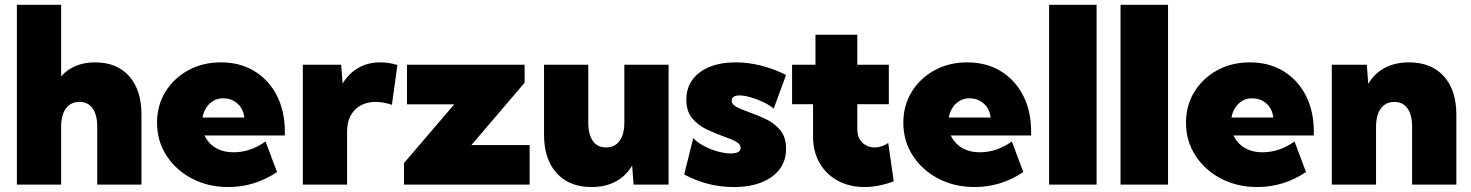

<svg xmlns="http://www.w3.org/2000/svg" viewBox="-20 -752 5991 782"><path d="M48.8 0V-732.4H229V-441.4Q280.3 -498 367.2 -498Q456.1 -498 506.1 -441.7Q556.2 -385.3 556.2 -284.7V0H376V-235.4Q376 -284.2 357.2 -310.5Q338.4 -336.9 303.7 -336.9Q268.1 -336.9 248.5 -310.3Q229 -283.7 229 -235.4V0Z M1108.4 -51.3Q1017.1 9.8 910.2 9.8Q827.6 9.8 762 -24.7Q696.3 -59.1 658 -118.4Q619.6 -177.7 619.6 -252.4Q619.6 -322.8 653.8 -378.2Q688 -433.6 746.8 -465.8Q805.7 -498 879.9 -498Q957.5 -498 1016.1 -462.4Q1074.7 -426.8 1107.4 -363.3Q1140.1 -299.8 1140.1 -215.8V-200.2H813Q821.8 -181.2 837.4 -165.8Q853 -150.4 876.5 -141.1Q899.9 -131.8 931.2 -131.8Q1000 -131.8 1061.5 -175.8ZM804.7 -273.4H975.1Q972.7 -296.4 961.2 -314Q949.7 -331.5 930.9 -341.6Q912.1 -351.6 889.2 -351.6Q865.7 -351.6 848.1 -340.8Q830.6 -330.1 819.6 -312.5Q808.6 -294.9 804.7 -273.4Z M1393.6 0H1213.4V-488.3H1369.6L1375.5 -411.6Q1399.9 -452.6 1439 -475.3Q1478 -498 1528.3 -498Q1545.4 -498 1563 -495.4Q1580.6 -492.7 1598.6 -487.3L1576.2 -325.2Q1540.5 -336.9 1509.8 -336.9Q1474.1 -336.9 1448 -322Q1421.9 -307.1 1407.7 -280.3Q1393.6 -253.4 1393.6 -216.3Z M2137.2 0H1625.5V-87.9L1830.1 -327.1H1637.7V-488.3H2116.7V-415L1899.9 -161.1H2137.2Z M2703.1 0H2560.5L2554.7 -77.6Q2529.3 -34.7 2487.3 -12.5Q2445.3 9.8 2389.2 9.8Q2298.3 9.8 2247.1 -46.9Q2195.8 -103.5 2195.8 -203.6V-488.3H2376V-252.9Q2376 -204.1 2394.8 -177.7Q2413.6 -151.4 2448.2 -151.4Q2483.9 -151.4 2503.4 -178Q2522.9 -204.6 2522.9 -252.9V-488.3H2703.1Z M2766.6 -41.5 2803.7 -189.9Q2816.9 -174.3 2843 -159.7Q2869.1 -145 2899.9 -136Q2930.7 -127 2956.5 -127Q2976.1 -127 2986.3 -132.8Q2996.6 -138.7 2996.6 -149.4Q2996.6 -160.6 2986.8 -168.7Q2977.1 -176.8 2960.7 -183.6Q2944.3 -190.4 2923.3 -197.8Q2892.1 -209 2857.7 -225.3Q2823.2 -241.7 2799.3 -270.3Q2775.4 -298.8 2775.4 -346.7Q2775.4 -393.1 2800 -427Q2824.7 -460.9 2869.9 -479.5Q2915 -498 2976.1 -498Q3078.1 -498 3181.6 -446.8L3131.3 -309.6Q3115.7 -323.2 3090.3 -335.4Q3064.9 -347.7 3038.3 -355.5Q3011.7 -363.3 2992.2 -363.3Q2976.1 -363.3 2968 -357.7Q2960 -352.1 2960 -342.3Q2960 -331.5 2969.5 -323.5Q2979 -315.4 2995.4 -308.8Q3011.7 -302.2 3031.2 -294.9Q3064 -283.7 3098.6 -267.3Q3133.3 -251 3157.5 -222.4Q3181.6 -193.8 3181.6 -145.5Q3181.6 -98.1 3155.5 -63.2Q3129.4 -28.3 3081.8 -9.3Q3034.2 9.8 2969.2 9.8Q2860.8 9.8 2766.6 -41.5Z M3620.1 -13.7Q3558.6 9.8 3501.5 9.8Q3439.5 9.8 3392.1 -16.1Q3344.7 -42 3318.1 -88.1Q3291.5 -134.3 3291.5 -194.8V-327.6H3206.1V-488.3H3301.3V-610.4H3471.7V-488.3H3600.1V-327.6H3471.7V-227.5Q3471.7 -189.9 3492.7 -170.7Q3513.7 -151.4 3542 -151.4Q3570.8 -151.4 3597.7 -169.9Z M4147.9 -51.3Q4056.6 9.8 3949.7 9.8Q3867.2 9.8 3801.5 -24.7Q3735.8 -59.1 3697.5 -118.4Q3659.2 -177.7 3659.2 -252.4Q3659.2 -322.8 3693.4 -378.2Q3727.5 -433.6 3786.4 -465.8Q3845.2 -498 3919.4 -498Q3997.1 -498 4055.7 -462.4Q4114.3 -426.8 4147 -363.3Q4179.7 -299.8 4179.7 -215.8V-200.2H3852.5Q3861.3 -181.2 3877 -165.8Q3892.6 -150.4 3916 -141.1Q3939.5 -131.8 3970.7 -131.8Q4039.6 -131.8 4101.1 -175.8ZM3844.2 -273.4H4014.6Q4012.2 -296.4 4000.7 -314Q3989.3 -331.5 3970.5 -341.6Q3951.7 -351.6 3928.7 -351.6Q3905.3 -351.6 3887.7 -340.8Q3870.1 -330.1 3859.1 -312.5Q3848.1 -294.9 3844.2 -273.4Z M4446.3 0H4252.9V-732.4H4446.3Z M4737.3 0H4543.9V-732.4H4737.3Z M5299.3 -51.3Q5208 9.8 5101.1 9.8Q5018.6 9.8 4952.9 -24.7Q4887.2 -59.1 4848.9 -118.4Q4810.5 -177.7 4810.5 -252.4Q4810.5 -322.8 4844.7 -378.2Q4878.9 -433.6 4937.7 -465.8Q4996.6 -498 5070.8 -498Q5148.4 -498 5207 -462.4Q5265.6 -426.8 5298.3 -363.3Q5331.1 -299.8 5331.1 -215.8V-200.2H5003.9Q5012.7 -181.2 5028.3 -165.8Q5043.9 -150.4 5067.4 -141.1Q5090.8 -131.8 5122.1 -131.8Q5190.9 -131.8 5252.4 -175.8ZM4995.6 -273.4H5166Q5163.6 -296.4 5152.1 -314Q5140.6 -331.5 5121.8 -341.6Q5103 -351.6 5080.1 -351.6Q5056.6 -351.6 5039.1 -340.8Q5021.5 -330.1 5010.5 -312.5Q4999.5 -294.9 4995.6 -273.4Z M5911.6 0H5731.4V-235.4Q5731.4 -284.2 5712.6 -310.5Q5693.8 -336.9 5659.2 -336.9Q5635.7 -336.9 5618.9 -325Q5602.1 -313 5593.3 -290.3Q5584.5 -267.6 5584.5 -235.4V0H5404.3V-488.3H5546.9L5552.7 -410.6Q5578.6 -453.6 5620.4 -475.8Q5662.1 -498 5718.3 -498Q5809.1 -498 5860.4 -441.7Q5911.6 -385.3 5911.6 -284.7Z"/></svg>

Font: Kumbh Sans Black
Style: Regular
Weight: 900
Version: Version 1.005